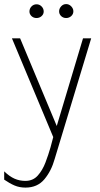

<svg xmlns="http://www.w3.org/2000/svg" viewBox="-32 -654 478 916"><path d="M25 -471H64L247.5 -32H232.5L364 -471H403L229 104Q213 161.5 179.8 201.2Q146.5 241 89.5 241Q61 241 37.5 231Q14 221 -12 203V163.5Q13.5 188 37.5 198.5Q61.5 209 89 209Q125.5 209 148.2 183.5Q171 158 185 121Q199 84 209 49L222 0ZM283.5 -568Q269.5 -568 259.8 -577.2Q250 -586.5 250 -600Q250 -613 259.8 -623.8Q269.5 -634.5 283.5 -634.5Q297.5 -634.5 307.8 -623.8Q318 -613 318 -600Q318 -586.5 307.8 -577.2Q297.5 -568 283.5 -568ZM142 -568Q128 -568 118.2 -577.2Q108.5 -586.5 108.5 -599Q108.5 -613 118.2 -623.2Q128 -633.5 142.5 -633.5Q156.5 -633.5 166.5 -623.2Q176.5 -613 176.5 -599Q176.5 -586.5 166.5 -577.2Q156.5 -568 142 -568Z"/></svg>

Font: Karla ExtraLight
Style: Regular
Weight: 250
Designer: Jonathan Pinhorn
Version: Version 2.004;gftools[0.9.33]